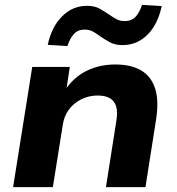

<svg xmlns="http://www.w3.org/2000/svg" viewBox="-20 -772 731 792"><path d="M34 0 113 -496H268L253 -398H247Q283 -453 336.5 -479.5Q390 -506 456 -506Q520 -506 561.5 -482Q603 -458 619.5 -408Q636 -358 624 -280L580 0H417L460 -274Q466 -311 459 -333.5Q452 -356 433 -367Q414 -378 383 -378Q346 -378 314.5 -362Q283 -346 263.5 -319Q244 -292 239 -257L198 0ZM258 -582 177 -587Q193 -662 236.5 -705Q280 -748 339 -748Q371 -748 392.5 -735.5Q414 -723 433 -710Q447 -700 461.5 -692.5Q476 -685 494 -685Q522 -685 538.5 -702Q555 -719 566 -752L647 -747Q631 -671 588 -628.5Q545 -586 486 -586Q454 -586 432.5 -598Q411 -610 392 -623Q378 -634 363 -642Q348 -650 329 -650Q302 -650 285.5 -632.5Q269 -615 258 -582Z"/></svg>

Font: Nunito Sans 10pt SemiExpanded ExtraBold
Style: Italic
Weight: 800
Width: 6
Italic angle: -9°
Designer: Vernon Adams
Foundry: Vernon Adams
Version: Version 3.101;gftools[0.9.27]